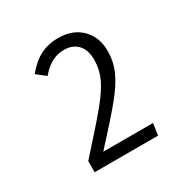

<svg xmlns="http://www.w3.org/2000/svg" viewBox="-108 -831 576 598"><g transform="rotate(-30 180.0 -532.5)"><path d="M291 -631Q291 -592 276 -558.5Q261 -525 228 -484.5Q195 -444 122 -365H301L295 -323H67V-363Q145 -449 179 -490.5Q213 -532 227 -562.5Q241 -593 241 -628Q241 -663 223 -682Q205 -701 174 -701Q127 -701 90 -656L58 -681Q84 -713 112.5 -727.5Q141 -742 177 -742Q229 -742 260 -711Q291 -680 291 -631Z"/></g></svg>

Font: Fira Sans Condensed Light
Style: Regular
Weight: 300
Width: 3
Designer: bBox Type GmbH & Carrois Corporate GbR & Edenspiekermann AG
Foundry: bBox Type GmbH & Carrois Corporate GbR & Edenspiekermann AG
Version: Version 4.301